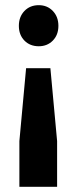

<svg xmlns="http://www.w3.org/2000/svg" viewBox="-20 -565 279 743"><path d="M130 -386Q96 -386 74.5 -408Q53 -430 53 -465Q53 -500 74.5 -522.5Q96 -545 130 -545Q163 -545 184.5 -522.5Q206 -500 206 -465Q206 -430 184.5 -408Q163 -386 130 -386ZM81 -301H175L201 -19V158H55V-19Z"/></svg>

Font: Montserrat Semi Bold
Style: Regular
Weight: 600
Designer: Julieta Ulanovsky
Foundry: Julieta Ulanovsky
Version: Version 3.001 September 28, 2015